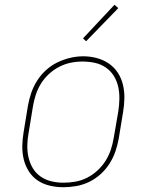

<svg xmlns="http://www.w3.org/2000/svg" viewBox="-20 -777 640 805"><path d="M246 8Q217 8 189 1.5Q161 -5 138.5 -20Q116 -35 101 -58.5Q86 -82 79.5 -109Q73 -136 73.5 -165Q74 -194 79 -223L97 -333Q102 -361 111 -387.5Q120 -414 135.5 -438.5Q151 -463 173 -483Q195 -503 221 -515.5Q247 -528 274.5 -534.5Q302 -541 329 -541Q358 -541 386 -533.5Q414 -526 436.5 -510.5Q459 -495 474 -472Q489 -449 495.5 -421.5Q502 -394 501.5 -365Q501 -336 496 -307L478 -197Q473 -169 464 -142.5Q455 -116 439.5 -91.5Q424 -67 402 -47Q380 -27 354 -14.5Q328 -2 300.5 3Q273 8 246 8ZM246 -11Q271 -11 296.5 -15.5Q322 -20 345.5 -32Q369 -44 389 -62.5Q409 -81 423 -103.5Q437 -126 445 -150.5Q453 -175 457 -200L476 -310Q480 -336 480.5 -362.5Q481 -389 475.5 -413.5Q470 -438 457 -459Q444 -480 423.5 -494Q403 -508 378 -513.5Q353 -519 326 -519Q301 -519 276.5 -514Q252 -509 228.5 -497Q205 -485 185 -466.5Q165 -448 151.5 -426Q138 -404 130 -379.5Q122 -355 118 -330L100 -220Q95 -194 94.5 -168Q94 -142 99.5 -117.5Q105 -93 117.5 -72Q130 -51 150 -37Q170 -23 195 -17Q220 -11 246 -11ZM341 -604 328 -616 460 -757 476 -743Z"/></svg>

Font: Iosevka Curly Slab ThEx
Style: Italic
Weight: 100
Width: 7
Italic angle: -9°
Monospace: yes
Designer: Belleve Invis
Foundry: Belleve Invis
Version: Version 11.1.0; ttfautohint (v1.8.3)